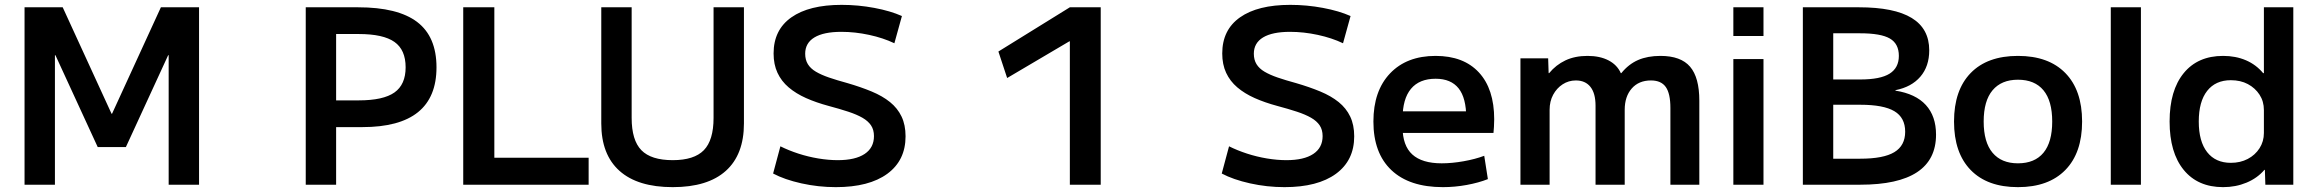

<svg xmlns="http://www.w3.org/2000/svg" viewBox="-20 -760 9530 790"><path d="M81 0V-730H238L439 -292H441L642 -730H799V0H674V-533H672L498 -155H382L208 -533H206V0Z M1238 0V-730H1453Q1617 -730 1696.5 -669.5Q1776 -609 1776 -483Q1776 -360 1700 -298.5Q1624 -237 1471 -237H1300V-347H1456Q1557 -347 1603 -379.5Q1649 -412 1649 -483Q1649 -555 1603 -587.5Q1557 -620 1456 -620H1363V0Z M1886 0V-730H2014V-111H2402V0Z M2748 10Q2604 10 2529 -57Q2454 -124 2454 -252V-730H2579V-275Q2579 -183 2619 -142Q2659 -101 2748 -101Q2836 -101 2876 -142Q2916 -183 2916 -275V-730H3041V-252Q3041 -124 2966.5 -57Q2892 10 2748 10Z M3419 10Q3347 10 3277.5 -5.5Q3208 -21 3161 -46L3191 -158Q3225 -141 3265 -128Q3305 -115 3347 -108Q3389 -101 3427 -101Q3499 -101 3537.5 -126.5Q3576 -152 3576 -200Q3576 -226 3564 -244Q3552 -262 3528.5 -275.5Q3505 -289 3470 -300.5Q3435 -312 3390 -324Q3338 -338 3296.5 -356.5Q3255 -375 3225 -400.5Q3195 -426 3179 -460.5Q3163 -495 3163 -540Q3163 -637 3236 -688.5Q3309 -740 3443 -740Q3511 -740 3577.5 -727.5Q3644 -715 3691 -694L3660 -582Q3614 -604 3556 -616.5Q3498 -629 3442 -629Q3369 -629 3331 -606Q3293 -583 3293 -539Q3293 -514 3304 -496Q3315 -478 3337 -465Q3359 -452 3391 -441Q3423 -430 3467 -418Q3522 -402 3566.5 -383.5Q3611 -365 3642 -340Q3673 -315 3689.5 -280.5Q3706 -246 3706 -199Q3706 -100 3631 -45Q3556 10 3419 10Z M4382 0V-590H4380L4124 -439L4088 -548L4382 -730H4509V0Z M5265 10Q5193 10 5123.5 -5.5Q5054 -21 5007 -46L5037 -158Q5071 -141 5111 -128Q5151 -115 5193 -108Q5235 -101 5273 -101Q5345 -101 5383.5 -126.5Q5422 -152 5422 -200Q5422 -226 5410 -244Q5398 -262 5374.5 -275.5Q5351 -289 5316 -300.5Q5281 -312 5236 -324Q5184 -338 5142.5 -356.5Q5101 -375 5071 -400.5Q5041 -426 5025 -460.5Q5009 -495 5009 -540Q5009 -637 5082 -688.5Q5155 -740 5289 -740Q5357 -740 5423.5 -727.5Q5490 -715 5537 -694L5506 -582Q5460 -604 5402 -616.5Q5344 -629 5288 -629Q5215 -629 5177 -606Q5139 -583 5139 -539Q5139 -514 5150 -496Q5161 -478 5183 -465Q5205 -452 5237 -441Q5269 -430 5313 -418Q5368 -402 5412.5 -383.5Q5457 -365 5488 -340Q5519 -315 5535.5 -280.5Q5552 -246 5552 -199Q5552 -100 5477 -45Q5402 10 5265 10Z M5917 10Q5779 10 5705 -60Q5631 -130 5631 -260Q5631 -386 5699.5 -458Q5768 -530 5887 -530Q6002 -530 6065 -462Q6128 -394 6128 -269Q6128 -255 6127 -238Q6126 -221 6125 -213H5699V-302H6031L6013 -275Q6013 -357 5981.5 -396.5Q5950 -436 5887 -436Q5820 -436 5785.5 -394.5Q5751 -353 5751 -272V-237Q5751 -161 5791 -124.5Q5831 -88 5912 -88Q5954 -88 6002 -96.5Q6050 -105 6087 -119L6102 -23Q6064 -8 6015 1Q5966 10 5917 10Z M6236 0V-520H6350L6352 -459H6354Q6382 -493 6421 -511.5Q6460 -530 6512 -530Q6563 -530 6598.5 -511.5Q6634 -493 6649 -459H6651Q6681 -496 6720 -513Q6759 -530 6812 -530Q6896 -530 6934 -485.5Q6972 -441 6972 -346V0H6853V-316Q6853 -375 6834 -402Q6815 -429 6773 -429Q6723 -429 6694 -396Q6665 -363 6665 -308V0H6545V-325Q6545 -376 6524 -402.5Q6503 -429 6464 -429Q6434 -429 6409.5 -413Q6385 -397 6370.5 -370Q6356 -343 6356 -308V0Z M7112 -612V-730H7236V-612ZM7112 0V-517H7236V0Z M7398 0V-730H7629Q7774 -730 7846 -686Q7918 -642 7918 -553Q7918 -487 7881.5 -444.5Q7845 -402 7779 -389V-387Q7862 -374 7904 -328Q7946 -282 7946 -206Q7946 -103 7868 -51.5Q7790 0 7634 0ZM7634 -107Q7730 -107 7774.5 -134Q7819 -161 7819 -218Q7819 -276 7774.5 -302.5Q7730 -329 7634 -329H7460V-433H7634Q7717 -433 7755 -457Q7793 -481 7793 -530Q7793 -580 7756 -601.5Q7719 -623 7634 -623H7523V-107Z M8283 10Q8157 10 8088.5 -60.5Q8020 -131 8020 -260Q8020 -389 8088.5 -459.5Q8157 -530 8283 -530Q8409 -530 8478 -459.5Q8547 -389 8547 -260Q8547 -131 8478 -60.5Q8409 10 8283 10ZM8283 -88Q8352 -88 8388 -131.5Q8424 -175 8424 -260Q8424 -345 8388 -388.5Q8352 -432 8283 -432Q8215 -432 8178.5 -388.5Q8142 -345 8142 -260Q8142 -175 8178.5 -131.5Q8215 -88 8283 -88Z M8665 0V-730H8789V0Z M9127 10Q9023 10 8965 -61Q8907 -132 8907 -260Q8907 -388 8965 -459Q9023 -530 9127 -530Q9179 -530 9221 -512Q9263 -494 9292 -459H9295V-730H9416V0H9301L9299 -61H9297Q9268 -27 9223.5 -8.5Q9179 10 9127 10ZM9159 -90Q9198 -90 9228.5 -106Q9259 -122 9277 -150Q9295 -178 9295 -213V-307Q9295 -343 9277 -370.5Q9259 -398 9229 -414Q9199 -430 9159 -430Q9096 -430 9061.5 -386Q9027 -342 9027 -260Q9027 -178 9061.5 -134Q9096 -90 9159 -90Z"/></svg>

Font: M PLUS 1 SemiBold
Style: Regular
Weight: 600
Designer: Coji Morishita
Foundry: UNDERFOREST DESIGN
Version: Version 1.001